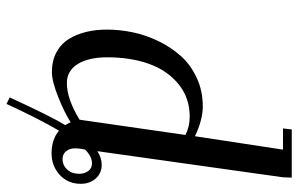

<svg xmlns="http://www.w3.org/2000/svg" viewBox="-183 -586 915 589"><g transform="rotate(90 274.5 -291.5)"><path d="M70.8 -162.1Q70.8 -201.2 79.1 -241.2Q87.4 -281.2 106.2 -320.1Q125 -358.9 151.9 -388.9Q178.7 -418.9 218.8 -437.5Q258.8 -456.1 306.2 -456.1Q347.2 -456.1 397.9 -432.1L439 -702.1H374L377 -729H524.9L523.9 -702.1L443.8 -132.8Q464.4 -146 485.8 -146Q511.2 -146 527.6 -127.7Q543.9 -109.4 543.9 -82Q543.9 -42.5 516.6 -17.3Q489.3 7.8 450.2 7.8Q407.7 7.8 380.9 -15.1Q344.7 46.4 298.8 146L278.8 136.2Q337.4 8.8 363.8 -34.2Q357.4 -44.9 355 -50.8Q328.6 -33.2 279.1 -13.2Q229.5 6.8 201.2 6.8Q166.5 6.8 140.6 -7.1Q114.7 -21 99.9 -44.9Q85 -68.8 77.9 -98.4Q70.8 -127.9 70.8 -162.1ZM155.8 -163.1Q155.8 -105.5 176.5 -72.3Q197.3 -39.1 234.9 -39.1Q283.2 -39.1 347.2 -78.1L394 -402.8Q368.7 -416 337.9 -416Q280.3 -416 238.3 -381.8Q196.3 -347.7 176 -291.3Q155.8 -234.9 155.8 -163.1ZM435.1 -63Q435.1 -47.4 444.1 -36.6Q453.1 -25.9 467.8 -25.9Q487.3 -25.9 500.2 -40.3Q513.2 -54.7 513.2 -76.2Q513.2 -92.8 504.9 -104.5Q496.6 -116.2 481 -116.2Q460 -116.2 439 -95.2Q435.1 -79.6 435.1 -63Z"/></g></svg>

Font: Dehuti
Style: Bold-Italic
Weight: 700
Version: Version 1.2